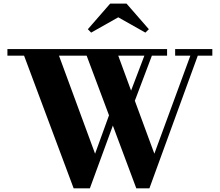

<svg xmlns="http://www.w3.org/2000/svg" viewBox="-20 -1018 1199 1048"><path d="M625.5 -923.5 773.5 -840 792.5 -858.5 670.5 -998.5H581.5L459.5 -858.5L477.5 -840ZM892 -714V-750H20.5V-714H111.5L382 10H470.5L596 -332.5L724 10H795.5L1059.5 -714H1139V-750H936V-714H1019L822.5 -179L716 -468L809 -714ZM499 -179 302 -714H453L575 -388.5ZM625.5 -714H768L695.5 -523.5Z"/></svg>

Font: Bodoni* 06
Style: Bold
Weight: 700
Version: Version 2.2